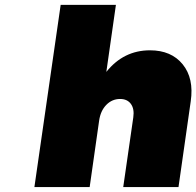

<svg xmlns="http://www.w3.org/2000/svg" viewBox="-20 -762 800 782"><path d="M120.1 0 227.1 -742.2H452.1L413.1 -469.2Q483.4 -557.1 590.8 -557.1Q677.7 -557.1 724.1 -500Q770.5 -442.9 756.8 -349.1L707 0H481.9L522.9 -284.2Q527.8 -318.4 513.2 -338.6Q498.5 -358.9 469.2 -358.9Q436.5 -358.9 413.1 -335Q389.6 -311 383.8 -271L345.2 0Z"/></svg>

Font: Trueno Black
Style: Italic
Weight: 900
Designer: Julieta Ulanovsky
Foundry: Julieta Ulanovsky
Version: Version 3.001b | FøM Fix